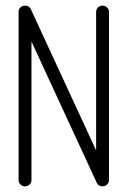

<svg xmlns="http://www.w3.org/2000/svg" viewBox="-20 -656 449 676"><path d="M45.4 -22.9V-613.8Q45.4 -623.5 52 -629.9Q58.6 -636.2 68.4 -636.2Q83 -636.2 88.9 -623L318.4 -126.5V-613.8Q318.4 -623.5 325 -629.9Q331.5 -636.2 341.1 -636.2Q350.6 -636.2 357.2 -629.6Q363.8 -623 363.8 -613.8V-22.9Q363.8 -13.2 357.2 -6.6Q350.6 0 340.8 0Q326.2 0 320.3 -13.2L90.8 -509.8V-22.9Q90.8 -13.2 84.2 -6.6Q77.6 0 68.1 0Q58.6 0 52 -6.6Q45.4 -13.2 45.4 -22.9Z"/></svg>

Font: OpenGost Type A TT
Style: Regular
Weight: 400
Version: Version 0.3